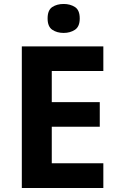

<svg xmlns="http://www.w3.org/2000/svg" viewBox="-20 -948 600 968"><path d="M501 0H90V-714H501V-590H241V-433H483V-309H241V-125H501ZM301 -928Q334 -928 358 -912.5Q382 -897 382 -855Q382 -814 358 -798Q334 -782 301 -782Q267 -782 243.5 -798Q220 -814 220 -855Q220 -897 243.5 -912.5Q267 -928 301 -928Z"/></svg>

Font: Noto Sans Armenian
Style: Regular
Weight: 400
Designer: Monotype Design Team
Foundry: Monotype Imaging Inc.
Version: Version 2.007